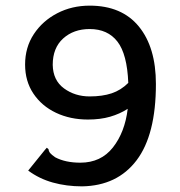

<svg xmlns="http://www.w3.org/2000/svg" viewBox="-20 -650 640 681"><path d="M271 11Q216 11 167.5 -2.5Q119 -16 80 -45L139 -118L146 -126L152 -121Q153 -113 158 -107Q163 -101 176 -92Q212 -73 265 -73Q338 -73 380.5 -127Q423 -181 433 -264Q405 -246 370.5 -236Q336 -226 292 -226Q229 -226 178.5 -250Q128 -274 98.5 -318Q69 -362 69 -421Q69 -482 100 -529Q131 -576 183 -603Q235 -630 298 -630Q412 -630 472.5 -556Q533 -482 533 -352Q533 -172 464.5 -81.5Q396 9 271 11ZM167 -420Q168 -365 207 -336.5Q246 -308 298 -308Q343 -308 376 -319Q409 -330 435 -356Q431 -458 396.5 -502.5Q362 -547 298 -547Q241 -547 204 -513.5Q167 -480 167 -420Z"/></svg>

Font: Inconsolata Expanded SemiBold
Style: Regular
Weight: 600
Width: 7
Monospace: yes
Designer: Raph Levien, Cyreal, Brenton Simpson
Foundry: Raph Levien, Cyreal, Google
Version: Version 3.001; ttfautohint (v1.8.2.53-6de2)